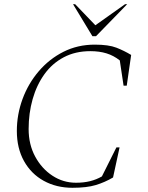

<svg xmlns="http://www.w3.org/2000/svg" viewBox="-20 -882 703 912"><path d="M324 10Q248 10 188 -23Q128 -56 94 -117Q60 -178 60 -260Q60 -338 87 -411.5Q114 -485 164 -543.5Q214 -602 281.5 -636Q349 -670 430 -670Q496 -670 533 -655.5Q570 -641 603 -621L582 -475H567L549 -595Q520 -618 486 -628.5Q452 -639 409 -639Q338 -639 283 -610Q228 -581 191 -529.5Q154 -478 135 -411Q116 -344 116 -269Q116 -196 147 -138.5Q178 -81 229 -47.5Q280 -14 341 -14Q378 -14 408 -21.5Q438 -29 464 -44L533 -182H548L517 -39Q478 -16 435 -3Q392 10 324 10ZM419 -710 327 -862H337L433 -762L574 -862H584L436 -710Z"/></svg>

Font: Spectral ExtraLight
Style: Italic
Weight: 275
Italic angle: -10°
Designer: Jean-Baptiste Levee
Foundry: Production Type
Version: Version 2.001